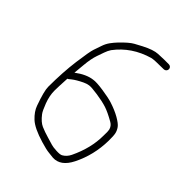

<svg xmlns="http://www.w3.org/2000/svg" viewBox="-184 -726 808 808"><g transform="rotate(45 220.0 -321.5)"><path d="M83 -288 87 -290 97 -298C107.8 -306.6 122.9 -315.6 142.5 -325C150.8 -329 159.2 -331.7 167.5 -333C175.8 -334.3 192.3 -333.2 217 -329.5C241.7 -325.8 262.1 -321.4 278.2 -316.2C294.3 -311 314.7 -301.3 339.3 -287.2C349.5 -281.3 356.1 -272.6 359 -261C360.3 -255.7 360.7 -244 360 -226C360 -176.9 347.7 -126.7 323.1 -75.4C316.5 -61.6 307.1 -51.3 295 -44.5C289.7 -41.5 279.7 -40.4 265.1 -41.1C250.5 -41.9 240 -43.3 233.5 -45.5C228.5 -47.2 217.3 -50.5 200 -55.5C182.7 -60.5 167.3 -65.9 154 -71.7C140.7 -77.5 127.2 -89.2 113.5 -107C107.8 -114.3 100.8 -129 92.5 -150.9C84.2 -172.9 80 -194.1 80 -214.5C80 -227.5 81 -252 83 -288ZM86 -327C86.7 -332.3 88.2 -348.7 90.6 -376.1C93 -403.5 97.3 -426 103.5 -443.5C107.2 -453.8 110.8 -464.3 114.5 -475C118.2 -485.7 122.7 -495 128 -503C163.3 -550 211 -582.2 271.2 -599.5C279.3 -601.8 302.9 -603 342 -603C346 -603 349.5 -604.5 352.5 -607.5C355.5 -610.5 357 -614.2 357 -618.5C357 -622.8 355.5 -626.3 352.5 -629C349.5 -631.7 346 -633 342 -633H314C308.7 -633 297.1 -632.6 279.4 -631.7C261.6 -630.9 238.6 -623.1 210.5 -608.5C202.2 -604.2 191.5 -598.4 178.4 -591.3C165.3 -584.1 148 -569.3 126.5 -547C118.2 -538.3 110.5 -529.2 103.5 -519.5C96.5 -509.8 91 -499 87 -487C83 -475 79 -463.3 75 -452C71 -440.7 65.8 -411.4 59.5 -364.2C53.2 -317.1 50 -264.5 50 -206.6C50 -190.4 57.7 -160.6 73.2 -117.4C79.2 -100.3 90.7 -83.8 107.5 -68C124.5 -52 154.6 -37.5 197.6 -24.7C220.7 -17.8 237.5 -13.9 248 -13C256 -12.3 265 -11.3 275 -10C306.8 -8.3 332.5 -27 352 -66C376.7 -115.4 389.5 -168.8 390.5 -226C390.8 -246 390 -260.3 388 -269C386 -277.7 382.2 -286 376.5 -294C370.8 -302 359.3 -310.9 342 -320.8C324.7 -330.6 304.5 -339.2 281.5 -346.5C267.8 -350.8 247.5 -355 220.5 -359C193.5 -363 174.3 -364 163 -362C139 -359.2 113.3 -347.5 86 -327Z"/></g></svg>

Font: Proton
Style: ExBd
Weight: 500
Version: Version 1.017